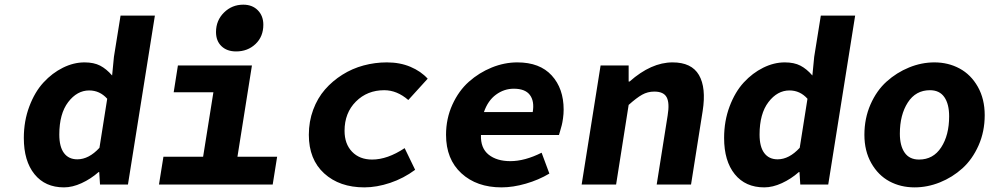

<svg xmlns="http://www.w3.org/2000/svg" viewBox="-20 -790 4237 822"><path d="M253.9 12.2Q173.3 12.2 127.7 -44.2Q82 -100.6 82 -199.2Q82 -272 105.5 -334.2Q128.9 -396.5 166.3 -437Q203.6 -477.5 249.5 -500.2Q295.4 -522.9 341.8 -522.9Q381.8 -522.9 408.7 -509Q435.5 -495.1 460 -466.8L467.8 -546.9L496.1 -723.1H643.1L527.8 0H408.2L404.8 -53.2H401.9Q368.7 -23.9 329.3 -5.9Q290 12.2 253.9 12.2ZM311 -107.9Q360.4 -107.9 405.8 -157.2L439 -367.2Q407.2 -402.8 361.8 -402.8Q310.1 -402.8 272 -353Q233.9 -303.2 233.9 -213.9Q233.9 -161.6 253.9 -134.8Q273.9 -107.9 311 -107.9Z M990.7 -569.8Q951.7 -569.8 928.2 -592.3Q904.8 -614.7 904.8 -652.8Q904.8 -702.6 939 -736.3Q973.1 -770 1021.5 -770Q1060.1 -770 1083.7 -746.1Q1107.4 -722.2 1107.4 -684.1Q1107.4 -633.3 1074 -601.6Q1040.5 -569.8 990.7 -569.8ZM660.6 0 679.7 -119.1H849.6L893.6 -395H723.6L741.7 -509.8H1058.6L996.6 -119.1H1166.5L1147.5 0Z M1540 12.2Q1433.6 12.2 1367.9 -47.6Q1302.2 -107.4 1302.2 -212.9Q1302.2 -270 1320.8 -320.1Q1339.4 -370.1 1371.3 -406.7Q1403.3 -443.4 1445.6 -470Q1487.8 -496.6 1536.6 -509.8Q1585.4 -522.9 1636.2 -522.9Q1692.4 -522.9 1737.3 -503.9Q1782.2 -484.9 1811 -453.1L1728 -361.8Q1679.7 -403.8 1625 -403.8Q1552.2 -403.8 1503.7 -355.2Q1455.1 -306.6 1455.1 -230Q1455.1 -173.8 1487.3 -140.4Q1519.5 -106.9 1573.2 -106.9Q1638.7 -106.9 1712.4 -155.8L1757.3 -63Q1708 -26.4 1650.4 -7.1Q1592.8 12.2 1540 12.2Z M2127 12.2Q2021 12.2 1955.3 -48.1Q1889.6 -108.4 1889.6 -212.9Q1889.6 -282.2 1916.7 -341.8Q1943.8 -401.4 1987.5 -440.2Q2031.2 -479 2085.4 -501Q2139.6 -522.9 2194.8 -522.9Q2291 -522.9 2342 -467Q2393.1 -411.1 2393.1 -320.8Q2393.1 -302.2 2390.4 -283.2Q2387.7 -264.2 2385 -253.9Q2382.3 -243.7 2377.9 -228.5Q2373.5 -213.4 2373 -211.9H2039.1Q2037.1 -155.8 2072 -127.9Q2106.9 -100.1 2165 -100.1Q2226.6 -100.1 2298.8 -136.2L2332 -46.9Q2286.1 -19.5 2231.2 -3.7Q2176.3 12.2 2127 12.2ZM2051.8 -310.1H2260.7Q2268.6 -356.9 2248.5 -383.5Q2228.5 -410.2 2179.7 -410.2Q2138.2 -410.2 2103.5 -384.8Q2068.8 -359.4 2051.8 -310.1Z M2470.2 0 2551.3 -509.8H2671.4V-440.9H2675.3Q2768.1 -522.9 2859.4 -522.9Q2940.9 -522.9 2972.4 -468.8Q3003.9 -414.6 2988.3 -314.9L2938.5 0H2791.5L2838.4 -295.9Q2847.2 -349.1 2834.2 -373.5Q2821.3 -397.9 2781.2 -397.9Q2752.9 -397.9 2729 -384.5Q2705.1 -371.1 2671.4 -340.8L2617.7 0Z M3252 12.2Q3171.4 12.2 3125.7 -44.2Q3080.1 -100.6 3080.1 -199.2Q3080.1 -272 3103.5 -334.2Q3127 -396.5 3164.3 -437Q3201.7 -477.5 3247.6 -500.2Q3293.5 -522.9 3339.8 -522.9Q3379.9 -522.9 3406.7 -509Q3433.6 -495.1 3458 -466.8L3465.8 -546.9L3494.1 -723.1H3641.1L3525.9 0H3406.2L3402.8 -53.2H3399.9Q3366.7 -23.9 3327.4 -5.9Q3288.1 12.2 3252 12.2ZM3309.1 -107.9Q3358.4 -107.9 3403.8 -157.2L3437 -367.2Q3405.3 -402.8 3359.9 -402.8Q3308.1 -402.8 3270 -353Q3231.9 -303.2 3231.9 -213.9Q3231.9 -161.6 3252 -134.8Q3272 -107.9 3309.1 -107.9Z M3895.5 12.2Q3835.9 12.2 3787.8 -13.7Q3739.7 -39.6 3710.2 -91.6Q3680.7 -143.6 3680.7 -212.9Q3680.7 -283.2 3706.8 -342.8Q3732.9 -402.3 3775.9 -440.9Q3818.8 -479.5 3872.1 -501.2Q3925.3 -522.9 3980.5 -522.9Q4039.6 -522.9 4088.1 -496.8Q4136.7 -470.7 4166.3 -418.5Q4195.8 -366.2 4195.8 -296.9Q4195.8 -226.6 4169.4 -167.2Q4143.1 -107.9 4100.3 -69.3Q4057.6 -30.8 4004.2 -9.3Q3950.7 12.2 3895.5 12.2ZM3914.6 -106.9Q3975.6 -106.9 4009.5 -159.2Q4043.5 -211.4 4043.5 -292Q4043.5 -344.7 4022.9 -374.3Q4002.4 -403.8 3961.4 -403.8Q3900.4 -403.8 3866.5 -351.1Q3832.5 -298.3 3832.5 -217.8Q3832.5 -166 3853 -136.5Q3873.5 -106.9 3914.6 -106.9Z"/></svg>

Font: Office Code Pro Bold Italic
Style: Regular
Weight: 700
Italic angle: -9°
Designer: Nathan Rutzky & Paul D. Hunt
Foundry: Adobe Systems Incorporated
Version: Version 1.004;PS 001.004;hotconv 1.0.70;makeotf.lib2.5.58329